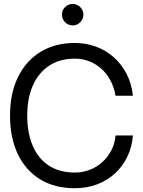

<svg xmlns="http://www.w3.org/2000/svg" viewBox="-20 -950 730 981"><path d="M362.3 11.7Q259.8 11.7 185.5 -33.4Q111.3 -78.6 71.3 -162.1Q31.2 -245.6 31.2 -359.4Q31.2 -473.6 72.3 -556.9Q113.3 -640.1 187.7 -685.3Q262.2 -730.5 362.3 -730.5Q418.9 -730.5 469.7 -711.9Q520.5 -693.4 560.5 -658.2Q600.6 -623 626.5 -573.2Q652.3 -523.4 659.2 -460.9H570.3Q563 -503.9 544.4 -538.8Q525.9 -573.7 498 -598.6Q470.2 -623.5 435.8 -637Q401.4 -650.4 362.3 -650.4Q286.1 -650.4 231.7 -614.7Q177.2 -579.1 148.2 -513.7Q119.1 -448.2 119.1 -359.4Q119.1 -270.5 147.2 -205.1Q175.3 -139.6 229.5 -104Q283.7 -68.4 362.3 -68.4Q402.8 -68.4 438.7 -82.3Q474.6 -96.2 502.9 -121.8Q531.2 -147.5 549.1 -182.1Q566.9 -216.8 570.3 -257.8H659.2Q654.3 -198.7 630.6 -149.4Q606.9 -100.1 567.6 -64Q528.3 -27.8 476.1 -8.1Q423.8 11.7 362.3 11.7ZM351.6 -820.3Q328.6 -820.3 312.5 -836.4Q296.4 -852.5 296.9 -875Q296.4 -897.9 312.5 -913.8Q328.6 -929.7 351.6 -929.7Q374 -929.7 389.9 -913.8Q405.8 -897.9 406.2 -875Q405.8 -852.5 389.9 -836.4Q374 -820.3 351.6 -820.3Z"/></svg>

Font: Inter Display V
Style: Regular
Weight: 400
Designer: Rasmus Andersson
Foundry: rsms
Version: Version 3.015;git-src